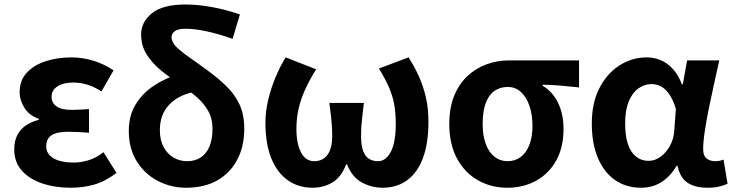

<svg xmlns="http://www.w3.org/2000/svg" viewBox="-20 -832 3305 865"><path d="M298.9 13.8Q228.1 13.8 170 -5.7Q111.9 -25.2 78 -63.7Q44.2 -102.2 44.2 -158.2Q44.2 -196.6 57.9 -223.3Q71.7 -250 96.7 -267Q121.6 -284 154.5 -291.8V-296.8Q111.9 -311.5 90.2 -345.9Q68.5 -380.4 68.5 -415.9Q68.5 -470.3 101.2 -505Q133.9 -539.6 187 -556.6Q240.1 -573.5 301.8 -573.5Q352.1 -573.5 401.4 -558.2Q450.6 -542.9 491.6 -515.1L437 -420Q407.6 -439.8 375.4 -450Q343.1 -460.2 309.1 -460.2Q266.7 -460.2 239.5 -443.3Q212.4 -426.4 212.4 -396Q212.4 -367.9 235.2 -352.4Q258.1 -336.9 304.6 -336.9Q322 -336.9 341.9 -338.2Q361.8 -339.5 381 -340.5V-234Q356.4 -236 332.8 -237.2Q309.2 -238.4 287.1 -238.4Q236.8 -238.4 212.5 -223Q188.3 -207.6 188.3 -172.6Q188.3 -138.3 221 -118.9Q253.7 -99.6 313.8 -99.6Q343.3 -99.6 378 -109.8Q412.6 -120 446 -146.4L505 -52.9Q452.2 -13.5 402.7 0.1Q353.2 13.8 298.9 13.8Z M818.8 13.8Q750 13.8 691 -17Q632 -47.7 596.1 -105.1Q560.3 -162.5 560.3 -242.7Q560.3 -311.6 591.6 -362.3Q622.9 -413 673.9 -446.4Q724.8 -479.8 782.5 -496.9L849.6 -417Q780.9 -401.8 740.6 -358.6Q700.2 -315.4 700.2 -244.9Q700.2 -200.9 717.1 -169.5Q734 -138.1 762.1 -121.9Q790.3 -105.8 822.7 -105.8Q858.4 -105.8 884 -122.3Q909.6 -138.8 923.5 -171.4Q937.4 -203.9 937.4 -252.2Q937.4 -298.1 917.6 -332.8Q897.9 -367.4 864.9 -395.7Q831.9 -423.9 792.2 -450.2Q751.5 -478.2 710.5 -510.4Q669.6 -542.7 642.7 -583.6Q615.8 -624.6 615.8 -677.5Q615.8 -732.4 664.2 -772Q712.7 -811.7 815.7 -811.7Q873.8 -811.7 937 -799.8Q1000.2 -788 1060.9 -766.9L1027.8 -657Q965.9 -679 911.8 -690.7Q857.7 -702.5 815.3 -702.5Q782.1 -702.5 767.5 -691.4Q752.9 -680.4 752.9 -664.7Q752.9 -641.9 775.4 -619.8Q797.9 -597.8 834.2 -572.7Q870.5 -547.6 913.2 -516.1Q962.7 -480.2 1000.5 -443.1Q1038.4 -406 1059.5 -360.3Q1080.5 -314.6 1080.5 -252Q1080.5 -173.1 1049.2 -113.1Q1017.8 -53.1 959.6 -19.7Q901.3 13.8 818.8 13.8Z M1388.2 13.8Q1324.9 13.8 1276.9 -19.7Q1228.9 -53.3 1202.3 -118.7Q1175.8 -184.1 1175.8 -279.6Q1175.8 -329.2 1188 -381Q1200.2 -432.9 1220.8 -482.5Q1241.4 -532.1 1266.9 -573.5L1404.3 -519.8Q1376 -474.4 1356.1 -431.5Q1336.2 -388.7 1325.8 -344.6Q1315.4 -300.6 1315.4 -251.4Q1315.4 -185.1 1336.1 -145.4Q1356.9 -105.8 1395.7 -105.8Q1420.5 -105.8 1438.5 -117.9Q1456.4 -129.9 1466.5 -154.9Q1476.6 -180 1476.6 -219.1Q1476.6 -244.6 1475 -266.4Q1473.4 -288.2 1470.9 -312.6Q1468.3 -336.9 1463.8 -368.4H1619.3Q1615.7 -336.9 1612.8 -312.6Q1609.8 -288.2 1608.3 -266.4Q1606.7 -244.6 1606.7 -219.1Q1606.7 -176.8 1616 -151.8Q1625.3 -126.8 1642.6 -116.3Q1659.8 -105.8 1683.2 -105.8Q1718.1 -105.8 1740.6 -148.2Q1763 -190.6 1763 -273.8Q1763 -322.7 1755.9 -361.9Q1748.8 -401.1 1732 -439.6Q1715.2 -478.1 1686.9 -523.3L1820.8 -573.5Q1847.4 -531.7 1867.4 -487.4Q1887.3 -443.2 1898.8 -393.2Q1910.2 -343.1 1910.2 -283.1Q1910.2 -187.8 1886 -121.6Q1861.8 -55.4 1815.4 -20.8Q1769 13.8 1703.5 13.8Q1654.1 13.8 1610.2 -10Q1566.3 -33.8 1543.4 -91.5H1539.4Q1517.5 -33.8 1477.5 -10Q1437.4 13.8 1388.2 13.8Z M2265.1 13.8Q2193.6 13.8 2134.3 -19.3Q2075 -52.3 2039.6 -116.7Q2004.2 -181.1 2004.2 -273.4Q2004.2 -346.7 2026.2 -400.5Q2048.2 -454.2 2086 -489.4Q2123.9 -524.6 2171.9 -542.2Q2219.9 -559.8 2272 -559.8H2588.7V-438.2Q2542.7 -442.7 2505.9 -446.2Q2469 -449.6 2424.6 -450.4V-445.6Q2468.9 -420.1 2493.8 -369.5Q2518.8 -318.8 2518.8 -250.8Q2518.8 -168.7 2486.1 -109.3Q2453.4 -50 2395.8 -18.1Q2338.3 13.8 2265.1 13.8ZM2266.6 -105.8Q2300.9 -105.8 2326 -124.8Q2351.1 -143.7 2365 -179.6Q2378.9 -215.4 2378.9 -265.6Q2378.9 -313.5 2365.9 -353.1Q2353 -392.7 2328.1 -416.4Q2303.2 -440.2 2267.1 -440.2Q2233.8 -440.2 2208.3 -423Q2182.9 -405.9 2168.7 -368.9Q2154.5 -331.9 2154.5 -273.4Q2154.5 -220.9 2168.6 -183.1Q2182.7 -145.3 2208 -125.6Q2233.3 -105.8 2266.6 -105.8Z M2867.9 13.8Q2801.6 13.8 2751.7 -20.3Q2701.9 -54.4 2674 -119.5Q2646.2 -184.6 2646.2 -275.5Q2646.2 -369.3 2680.9 -435.9Q2715.6 -502.4 2772 -538Q2828.4 -573.5 2893.1 -573.5Q2926 -573.5 2955.6 -561.4Q2985.3 -549.3 3010.2 -522.7Q3035.1 -496.1 3052 -452.4H3056.3L3075.5 -559.8H3220.5Q3209.5 -509.8 3196.9 -453.7Q3184.4 -397.7 3173.3 -342.8Q3162.2 -287.8 3155.1 -240.2Q3147.9 -192.5 3147.9 -159.3Q3147.9 -130.2 3163.4 -118Q3178.9 -105.8 3202.5 -105.8Q3210.9 -105.8 3220.6 -107.5Q3230.3 -109.2 3239.7 -113L3257.8 -4.2Q3243.6 2.9 3221.1 8.3Q3198.5 13.8 3167.5 13.8Q3111.1 13.8 3077.2 -9Q3043.4 -31.8 3032.5 -84.8H3028Q2969.6 13.8 2867.9 13.8ZM2902.1 -107.4Q2930.5 -107.4 2955.6 -125.5Q2980.7 -143.6 2997.9 -174.4Q3015.2 -205.2 3017.6 -242.3L3025 -341.3Q3015.9 -371.4 3004 -392.9Q2992 -414.3 2978.1 -427.7Q2964.1 -441.2 2947.9 -447.2Q2931.6 -453.2 2914 -453.2Q2884.5 -453.2 2857.3 -434.5Q2830.2 -415.8 2813.4 -377Q2796.5 -338.2 2796.5 -277.1Q2796.5 -191 2825 -149.2Q2853.4 -107.4 2902.1 -107.4Z"/></svg>

Font: Shanggu Sans SC VF
Style: Regular
Weight: 250
Designer: GuiWonder
Version: Version 1.021